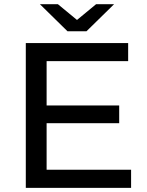

<svg xmlns="http://www.w3.org/2000/svg" viewBox="-20 -908 710 928"><path d="M104.7 -700H599.4V-612.4H205.3V-87.6H613.6V0H104.7ZM196.9 -398.4H556.1V-312.6H196.9ZM173 -887.6H260L392.9 -777.9H311.4L444.3 -887.6H531.3L398.1 -757H306.1Z"/></svg>

Font: iiserrat Thin
Style: Regular
Weight: 100
Designer: Akira Ohta
Foundry: Akira Ohta
Version: Version 1.200;Glyphs 3.3.1 (3343)